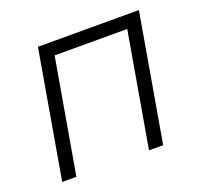

<svg xmlns="http://www.w3.org/2000/svg" viewBox="-97 -629 773 738"><g transform="rotate(-20 289.5 -260.0)"><path d="M38 0H96L177 -467H474L393 0H451L541 -520H128Z"/></g></svg>

Font: Fixel Text 20240404 Light
Style: Italic
Weight: 300
Width: 4
Italic angle: -10°
Designer: AlfaBravo + MacPaw
Foundry: Kyrylo Tkachov, Marchela Mozhyna, Serhii Makarenko, Maria Weinstein, Zakhar Kryvoshyya
Version: Version 1.211;Glyphs 3.2 (3225)